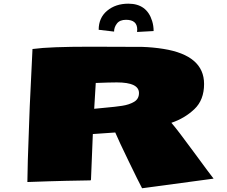

<svg xmlns="http://www.w3.org/2000/svg" viewBox="-20 -962 1211 1024"><path d="M711.9 -804.2Q711.9 -856.4 652.3 -856.4Q619.1 -856.4 603.8 -836.7Q588.4 -816.9 588.4 -793.5L506.3 -803.2Q506.3 -867.2 551.5 -904.8Q596.7 -942.4 664.6 -942.4Q763.2 -942.4 791.5 -849.6Q799.3 -824.2 799.3 -796.4L710.9 -791.5Q711.9 -798.3 711.9 -804.2ZM721.2 -465.8Q721.2 -522.5 603 -522.5Q564.9 -522.5 490.7 -519.5L482.4 -381.8Q502.9 -384.3 548.1 -388.2Q593.3 -392.1 630.9 -397.7Q668.5 -403.3 694.8 -418.7Q721.2 -434.1 721.2 -465.8ZM737.8 42Q719.7 8.3 666.3 -102.1Q612.8 -212.4 594.7 -255.4L475.1 -247.1L465.3 -4.4Q465.3 -0.5 461.9 0Q313.5 2.4 240.2 4.9L126 8.8Q126 -62.5 135.7 -315.4L138.7 -396L153.3 -700.7Q153.8 -700.2 159.2 -701.2Q243.2 -712.9 462.9 -712.9Q682.6 -712.9 739.3 -711.9Q796.4 -710 851.6 -701.2Q1068.4 -666.5 1068.4 -514.2Q1068.4 -428.7 1016.4 -379.6Q964.4 -330.6 894 -307.1Q925.3 -271.5 1013.9 -150.6Q1102.5 -29.8 1119.1 -9.3Z"/></svg>

Font: Seymour One
Style: Book
Weight: 400
Designer: vernon adams
Foundry: vernon adams
Version: Version 1.000; ttfautohint (v0.93) -l 8 -r 50 -G 200 -x 0 -w